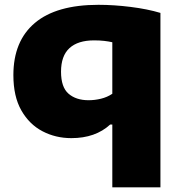

<svg xmlns="http://www.w3.org/2000/svg" viewBox="-20 -578 767 818"><path d="M458.5 220V-47.5H449.5Q386.5 10.5 284 10.5Q217 10.5 161 -18.8Q105 -48 71 -107.5Q37 -167 37 -258Q37 -403 128.5 -480.2Q220 -557.5 399.5 -557.5Q465 -557.5 536.8 -548.5Q608.5 -539.5 663.5 -523V220ZM357.5 -151Q384 -151 410.5 -157.5Q437 -164 458.5 -178.5V-398Q443.5 -401.5 423.8 -403.8Q404 -406 381 -406Q312 -406 276 -373Q240 -340 240 -272.5Q240 -206.5 272 -178.8Q304 -151 357.5 -151Z"/></svg>

Font: Encode Sans Exp XBd
Style: Regular
Weight: 800
Width: 7
Designer: Multiple Designers
Foundry: Impallari Type
Version: Version 3.002; ttfautohint (v1.8.3) -l 8 -r 50 -G 200 -x 14 